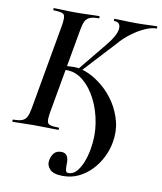

<svg xmlns="http://www.w3.org/2000/svg" viewBox="-107 -699 848 1007"><g transform="rotate(10 317.5 -195.5)"><path d="M297 234Q246 234 226.5 213Q207 192 212 164Q217 140 230 125.5Q243 111 268 111Q289 111 298.5 126.5Q308 142 306 172Q306 189 308 201.5Q310 214 323 214Q346 214 364 195Q382 176 395.5 143.5Q409 111 416 71Q429 0 418 -68.5Q407 -137 378.5 -193Q350 -249 309.5 -282.5Q269 -316 222 -316Q212 -316 198 -315.5Q184 -315 168 -313V-333Q195 -336 217.5 -337.5Q240 -339 256 -339Q292 -339 332.5 -321Q373 -303 411.5 -270.5Q450 -238 479 -193.5Q508 -149 521.5 -96Q535 -43 524 16Q517 56 498 94.5Q479 133 449.5 164.5Q420 196 381.5 215Q343 234 297 234ZM-11 0Q-14 0 -14 -6Q-14 -12 -11 -12Q19 -12 35.5 -18Q52 -24 60.5 -40Q69 -56 74 -84L156 -547Q163 -591 153 -602Q143 -613 99 -613Q96 -613 96 -619Q96 -625 99 -625Q122 -625 150.5 -623.5Q179 -622 211 -622Q249 -622 281.5 -623.5Q314 -625 338 -625Q342 -625 342 -619Q342 -613 338 -613Q308 -613 291.5 -606Q275 -599 267 -583Q259 -567 254 -538L172 -77Q168 -49 170 -35Q172 -21 186 -16.5Q200 -12 230 -12Q234 -12 234 -6Q234 0 230 0Q204 0 172.5 -1Q141 -2 105 -2Q72 -2 42 -1Q12 0 -11 0ZM287 -317 273 -326 399 -480Q450 -541 453 -577Q456 -613 422 -613Q419 -613 419 -619Q419 -625 422 -625Q444 -625 471.5 -623.5Q499 -622 533 -622Q575 -622 600 -623.5Q625 -625 646 -625Q649 -625 649 -619Q649 -613 646 -613Q620 -613 586 -598Q552 -583 517 -557Q482 -531 454 -498Z"/></g></svg>

Font: Cormorant
Style: Bold Italic
Weight: 700
Italic angle: -10°
Designer: Christian Thalmann (Catharsis Fonts)
Foundry: Catharsis Fonts
Version: Version 4.000